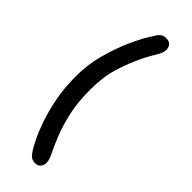

<svg xmlns="http://www.w3.org/2000/svg" viewBox="-229 -664 714 714"><g transform="rotate(45 128.0 -307.0)"><path d="M126 -623Q133 -635 145 -641Q152 -644 160 -644Q179 -644 186 -633Q192 -623 192 -614Q192 -597 176 -572Q135 -505 111 -424Q96 -375 96 -307.5Q96 -240 108 -189Q120 -138 134.5 -102Q149 -66 161.5 -41Q174 -16 174 0Q174 10 167 20Q160 30 143.5 30Q127 30 116 18Q108 8 103 0Q98 -8 85 -33.5Q72 -59 58 -99Q44 -139 33.5 -191.5Q23 -244 23 -306.5Q23 -369 39 -426.5Q55 -484 76 -531.5Q97 -579 126 -623Z"/></g></svg>

Font: Scratch Savers
Style: Book
Weight: 400
Designer: Pablo Impallari, Rodrigo Fuenzalida, Brenda Gallo
Foundry: Pablo Impallari, Rodrigo Fuenzalida, Brenda Gallo
Version: Version 4.0b1